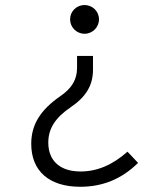

<svg xmlns="http://www.w3.org/2000/svg" viewBox="-20 -547 626 753"><path d="M294.9 185.5C383.8 185.5 458 154.3 521.5 91.8L480 47.9C421.4 99.6 361.8 125.5 295.9 125.5C215.8 125.5 169.4 84 169.4 12.2C169.4 -42.5 196.8 -85.4 257.3 -126.5C317.9 -167.5 344.7 -212.9 344.7 -273.9V-327.6H282.2V-280.8C282.2 -235.8 262.2 -201.2 217.3 -170.4C138.2 -115.7 102.5 -58.1 102.5 17.1C102.5 124 172.9 185.5 294.9 185.5ZM311.5 -527.3C280.3 -527.3 254.9 -502.4 254.9 -471.2C254.9 -439.9 280.3 -414.6 311.5 -414.6C342.8 -414.6 368.2 -439.9 368.2 -471.2C368.2 -502.4 342.8 -527.3 311.5 -527.3Z"/></svg>

Font: Cascadia Mono Light
Style: Regular
Weight: 300
Monospace: yes
Designer: Aaron Bell
Foundry: Saja Typeworks
Version: Version 2404.023